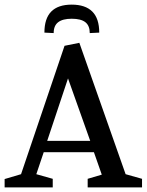

<svg xmlns="http://www.w3.org/2000/svg" viewBox="-20 -810 634 830"><path d="M0 0V-36L71 -57L259 -612L323 -625L523 -57L594 -37V0H359V-37L420 -55L386 -152H169L137 -57L208 -37V0ZM184 -201H370L274 -471ZM212 -667 172 -669Q172 -730 201.5 -760Q231 -790 290 -790Q349 -790 379 -760Q409 -730 409 -669L368 -667Q368 -699 349 -714Q330 -729 290 -729Q251 -729 231.5 -714Q212 -699 212 -667Z"/></svg>

Font: Manuale Medium
Style: Regular
Weight: 500
Designer: Eduardo Tunni / Pablo Cosgaya
Foundry: Eduardo Tunni / Pablo Cosgaya
Version: Version 1.002